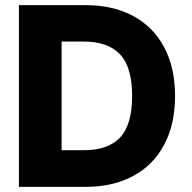

<svg xmlns="http://www.w3.org/2000/svg" viewBox="-20 -727 746 747"><path d="M53.7 0V-707H312.5Q419.9 -707 498.5 -664.6Q577.1 -622.1 619.1 -542.5Q661.1 -462.9 661.1 -353.5Q661.1 -244.1 619.1 -164.6Q577.1 -85 498.5 -42.5Q419.9 0 312.5 0ZM306.6 -142.6Q400.4 -142.6 447.3 -192.1Q494.1 -241.7 494.1 -353.5Q494.1 -465.8 447 -515.6Q399.9 -565.4 304.7 -565.4H219.7V-142.6Z"/></svg>

Font: WEMIX Pretendard ExtraBold
Style: Regular
Weight: 800
Designer: Base glyphs from Inter by Rasmus Andersson; Hangeul glyphs from Noto Sans CJK(Source Han Sans) by Jang Soo-young and Kan
Foundry: Kil Hyung-jin
Version: Version 1.000